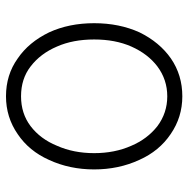

<svg xmlns="http://www.w3.org/2000/svg" viewBox="-14 -584 614 625"><g transform="rotate(90 292.5 -271.0)"><path d="M170 -22Q117 -58 85 -124Q55 -189 55 -271Q55 -353 85 -419Q117 -484 170 -521Q224 -558 293 -558Q361 -558 416 -520Q471 -483 500 -418Q531 -351 531 -271Q531 -191 500 -124Q471 -59 416 -22Q361 16 293 16Q223 16 170 -22ZM390 -64Q432 -96 454 -150Q478 -204 478 -271Q478 -338 454 -392Q432 -444 390 -477Q347 -509 293 -509Q239 -509 196 -477Q155 -446 131 -392Q108 -340 108 -271Q108 -202 131 -150Q154 -96 196 -64Q236 -33 293 -33Q349 -33 390 -64Z"/></g></svg>

Font: Sinter Light
Style: Regular
Weight: 300
Foundry: Adobe & rsms
Version: Version 1.000